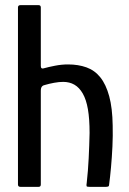

<svg xmlns="http://www.w3.org/2000/svg" viewBox="-20 -728 504 748"><path d="M50 -9Q50 -181 50 -354Q50 -527 50 -699Q50 -708 60 -708Q77 -708 95 -708Q113 -708 130 -708Q139 -708 139 -699Q139 -643 139 -585.5Q139 -528 139 -471Q139 -464 142.5 -462Q146 -460 151 -462Q169 -467 194.5 -472Q220 -477 245 -477Q285 -477 317 -465.5Q349 -454 371 -426.5Q393 -399 405.5 -353Q418 -307 419 -239Q420 -199 418 -157Q416 -115 412.5 -76.5Q409 -38 405 -8Q405 -3 401.5 -1.5Q398 0 391 0Q376 0 360.5 0Q345 0 330 0Q319 0 317.5 -2.5Q316 -5 318 -17Q323 -61 325.5 -111.5Q328 -162 329 -210Q329 -265 322.5 -302.5Q316 -340 302.5 -363.5Q289 -387 270 -398Q251 -409 226 -409Q210 -409 191 -405.5Q172 -402 155 -397Q148 -396 143.5 -391Q139 -386 139 -374V-9Q139 0 130 0H60Q50 0 50 -9Z"/></svg>

Font: Glory Thin Medium
Style: Regular
Weight: 500
Version: Version 1.011